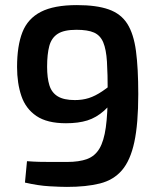

<svg xmlns="http://www.w3.org/2000/svg" viewBox="-20 -722 622 754"><path d="M282 -702Q359 -702 407 -685Q455 -668 480 -628.5Q505 -589 514 -521.5Q523 -454 523 -352Q523 -236 507.5 -164Q492 -92 459 -53.5Q426 -15 372.5 -1.5Q319 12 243 12Q218 12 174 9.5Q130 7 78 -5L86 -89Q113 -87 134 -86.5Q155 -86 180 -86Q205 -86 243 -86Q291 -86 322 -97.5Q353 -109 370.5 -138.5Q388 -168 395.5 -221.5Q403 -275 403 -358Q403 -432 400 -480Q397 -528 385.5 -555.5Q374 -583 349.5 -594Q325 -605 280 -605Q231 -605 206.5 -589Q182 -573 173.5 -541Q165 -509 165 -460Q165 -416 174 -387Q183 -358 207 -343.5Q231 -329 274 -329Q304 -329 329 -337Q354 -345 381.5 -363.5Q409 -382 447 -414L451 -362Q419 -314 388.5 -287Q358 -260 323 -249Q288 -238 239 -238Q165 -238 123 -266.5Q81 -295 64 -345Q47 -395 47 -459Q47 -542 68 -595.5Q89 -649 140.5 -675.5Q192 -702 282 -702Z"/></svg>

Font: Exo 2 SemiBold
Style: Regular
Weight: 600
Designer: Natanael Gama
Foundry: Natanael Gama
Version: Version 2.010